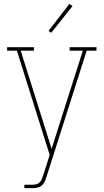

<svg xmlns="http://www.w3.org/2000/svg" viewBox="-20 -776 540 1001"><path d="M107 205V187H151Q161 187 171 184Q181 181 188 173.5Q195 166 198.5 156Q202 146 205 137L206 136Q206 135 206 135Q206 135 206 135L239 32L68 -512H17V-530H157V-512H88L249 0L412 -512H343V-530H483V-512H432L224 141Q224 141 224 141Q224 141 224 141V142Q220 154 215 166.5Q210 179 200.5 188.5Q191 198 178 201.5Q165 205 151 205ZM247 -605 233 -615 342 -756 358 -744Z"/></svg>

Font: Iosevka Slab Thin
Style: Regular
Weight: 100
Monospace: yes
Designer: Belleve Invis
Foundry: Belleve Invis
Version: Version 11.1.0; ttfautohint (v1.8.3)